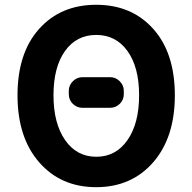

<svg xmlns="http://www.w3.org/2000/svg" viewBox="-20 -774 810 808"><path d="M327.1 -320.3Q303.7 -320.3 286.6 -336.9Q269.5 -353.5 269.5 -377.9V-391.6Q269.5 -415 286.6 -432.1Q303.7 -449.2 327.1 -449.2H443.4Q466.8 -449.2 483.9 -432.1Q501 -415 501 -391.6V-377.9Q501 -353.5 483.9 -336.9Q466.8 -320.3 443.4 -320.3ZM715.8 -373Q715.8 -195.3 624.5 -90.8Q533.2 13.7 384.8 13.7Q236.3 13.7 145 -90.8Q53.7 -195.3 53.7 -373Q53.7 -550.8 144.5 -652.3Q235.4 -753.9 384.8 -753.9Q534.2 -753.9 625 -652.3Q715.8 -550.8 715.8 -373ZM253.9 -184.6Q302.7 -114.3 385.3 -114.3Q467.8 -114.3 516.6 -184.6Q565.4 -254.9 565.4 -373Q565.4 -491.2 516.6 -559.1Q467.8 -627 384.8 -627Q301.8 -627 253.4 -559.1Q205.1 -491.2 205.1 -373Q205.1 -254.9 253.9 -184.6Z"/></svg>

Font: Gen Jyuu Gothic Bold
Style: Bold
Weight: 700
Designer: [Source Han Sans]
Ryoko NISHIZUKA  (kana & ideographs); Paul D. Hunt (Latin, Greek & Cyrillic); Wenlong ZHANG  (bopomofo
Version: Version 1.002.20150607